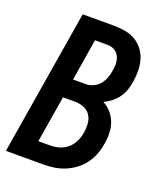

<svg xmlns="http://www.w3.org/2000/svg" viewBox="-136 -824 772 913"><g transform="rotate(20 250.0 -367.5)"><path d="M3 0 124 -735H286Q315 -735 343 -729.5Q371 -724 393.5 -710Q416 -696 432 -674.5Q448 -653 455.5 -627.5Q463 -602 463.5 -573.5Q464 -545 459 -516Q456 -495 449 -474Q442 -453 429 -434.5Q416 -416 398 -401.5Q380 -387 359 -377Q382 -365 399.5 -345Q417 -325 426 -300.5Q435 -276 436 -248Q437 -220 432 -192Q428 -165 418 -138.5Q408 -112 391 -88.5Q374 -65 350.5 -47.5Q327 -30 300.5 -19Q274 -8 247 -4Q220 0 193 0ZM187 -428H252Q270 -428 288 -436Q306 -444 319 -459Q332 -474 339 -492.5Q346 -511 349 -529Q353 -549 352.5 -568Q352 -587 344.5 -603.5Q337 -620 321 -629.5Q305 -639 286 -639H221ZM132 -96H193Q215 -96 238.5 -103Q262 -110 280 -126Q298 -142 308.5 -164.5Q319 -187 322 -209Q326 -233 324 -256Q322 -279 310 -297Q298 -315 277 -323.5Q256 -332 232 -332H171Z"/></g></svg>

Font: Iosevka Oblique
Style: Bold
Weight: 700
Italic angle: -9°
Monospace: yes
Designer: Belleve Invis
Foundry: Belleve Invis
Version: Version 32.5.0; ttfautohint (v1.8.4)